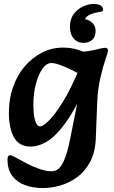

<svg xmlns="http://www.w3.org/2000/svg" viewBox="-20 -731 578 972"><path d="M197 221Q148 221 107.5 206.5Q67 192 42.5 160Q18 128 18 77Q18 55 31 55Q37 55 46 59.5Q55 64 68 71Q86 81 116.5 97Q147 113 180.5 124.5Q214 136 240 136Q254 136 266.5 130Q279 124 291 106Q303 88 315 52.5Q327 17 338 -42L392 -313L374 -337L375 -465Q439 -473 470 -481Q501 -489 513 -489Q527 -489 527 -474Q527 -468 514.5 -432Q502 -396 488.5 -339Q475 -282 472 -210L465 -30Q462 40 436.5 88Q411 136 371 165.5Q331 195 285.5 208Q240 221 197 221ZM134 11Q78 11 51.5 -34.5Q25 -80 25 -162Q25 -232 46.5 -292Q68 -352 106 -396Q144 -440 193.5 -465Q243 -490 298 -490Q341 -490 376.5 -478.5Q412 -467 437 -455L408 -340Q381 -358 348 -374.5Q315 -391 286 -401.5Q257 -412 241 -412Q215 -412 194.5 -382.5Q174 -353 161.5 -305.5Q149 -258 149 -202Q149 -149 158 -120Q167 -91 184 -91Q196 -91 225 -118Q254 -145 296 -211.5Q338 -278 387 -396L416 -300Q363 -180 314 -112Q265 -44 221 -16.5Q177 11 134 11ZM502 -683Q502 -676 496 -673.5Q490 -671 475 -669Q446 -664 426.5 -652Q407 -640 403 -607L397 -635Q425 -635 444.5 -618Q464 -601 464 -575Q464 -545 447 -529.5Q430 -514 403 -514Q372 -514 353 -536Q334 -558 334 -594Q334 -634 353 -659.5Q372 -685 400 -698Q428 -711 453 -711Q480 -711 491 -702Q502 -693 502 -683Z"/></svg>

Font: Alkatra Medium
Style: Regular
Weight: 500
Designer: Suman Bhandary
Version: Version 1.100;gftools[0.9.22]